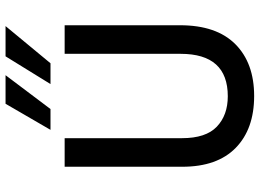

<svg xmlns="http://www.w3.org/2000/svg" viewBox="-142 -785 936 692"><g transform="rotate(-90 326.0 -439.0)"><path d="M279 -725H204L298 -887H401ZM444 -725H369L469 -887H578ZM581 -258Q581 -127 513 -59Q445 9 326 9Q207 9 139 -57.5Q71 -124 71 -250V-674H174V-251Q174 -165 215.5 -125.5Q257 -86 325 -86Q478 -86 478 -256V-674H581Z"/></g></svg>

Font: Hind Kochi Medium
Style: Regular
Weight: 500
Designer: Dhruvi Tolia
Foundry: Indian Type Foundry
Version: Version 0.702;PS 1.0;hotconv 1.0.81;makeotf.lib2.5.63406